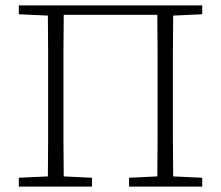

<svg xmlns="http://www.w3.org/2000/svg" viewBox="-20 -694 822 714"><path d="M50 0V-33L158 -38Q159 -105 159 -172.5Q159 -240 159 -314V-366Q159 -434 159 -501.5Q159 -569 158 -636L50 -641V-674H732V-641L624 -636Q623 -569 623 -501.5Q623 -434 623 -366V-314Q623 -241 623 -173Q623 -105 624 -38L732 -33V0H460V-33L565 -38Q566 -105 566 -172.5Q566 -240 566 -314V-366Q566 -434 566 -502.5Q566 -571 565 -639H217Q216 -571 216 -502.5Q216 -434 216 -366V-314Q216 -241 216 -173Q216 -105 217 -38L322 -33V0Z"/></svg>

Font: Source Serif 4 SmText Light
Style: Regular
Weight: 300
Designer: Frank Grießhammer
Foundry: Adobe
Version: Version 4.005;hotconv 1.1.0;makeotfexe 2.6.0